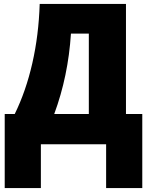

<svg xmlns="http://www.w3.org/2000/svg" viewBox="-20 -734 759 977"><path d="M621 -154H704V223H520V0H188V223H4V-154H55Q112 -270 144.5 -412.5Q177 -555 182 -714H621ZM341 -563Q327 -346 256 -154H432V-563Z"/></svg>

Font: Noto Sans Display Black Narrow
Style: Regular
Weight: 900
Width: 4
Designer: Monotype Design team
Foundry: Monotype Imaging Inc.
Version: Version 1.000